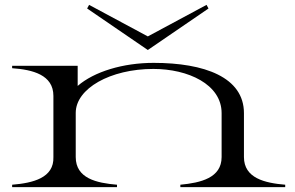

<svg xmlns="http://www.w3.org/2000/svg" viewBox="-20 -771 1217 791"><path d="M985 -124V-305C985 -453 822 -512 613 -512C487 -512 368 -476 300 -417V-500H30V-490C114 -484 200 -463 200 -376V-124C203 -38 116 -17 30 -10V0H462V-10C378 -17 292 -36 292 -124V-306C292 -406 434 -487 612 -487C754 -487 893 -424 893 -305V-124C893 -38 807 -18 723 -10V0H1155V-10C1071 -17 985 -37 985 -124ZM339 -736 589 -565 839 -736 831 -751 589 -621 347 -751Z"/></svg>

Font: Sprat Extended
Style: Regular
Weight: 400
Width: 9
Designer: Ethan Nakache
Foundry: Collletttivo
Version: Version 2.000;Glyphs 3.2 (3217)